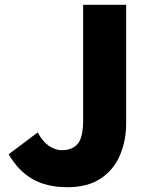

<svg xmlns="http://www.w3.org/2000/svg" viewBox="-20 -765 626 799"><path d="M261 14Q174 14 115 -20Q56 -54 16 -123L137 -214Q157 -176 183.5 -158Q210 -140 237 -140Q281 -140 303.5 -166.5Q326 -193 326 -266V-745H505V-252Q505 -179 479 -118.5Q453 -58 399 -22Q345 14 261 14Z"/></svg>

Font: Source Han Sans CN Heavy
Style: Regular
Weight: 900
Designer: Ryoko NISHIZUKA 西塚涼子 (kana, bopomofo & ideographs); Paul D. Hunt (Latin, Greek & Cyrillic); Sandoll Communications 산돌커뮤니
Foundry: Adobe
Version: Version 2.000;hotconv 1.0.107;makeotfexe 2.5.65593